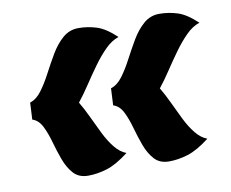

<svg xmlns="http://www.w3.org/2000/svg" viewBox="-63 -653 809 671"><g transform="rotate(-10 342.0 -317.0)"><path d="M43 -347Q66 -354 84.5 -379Q103 -404 120 -436.5Q137 -469 155.5 -500.5Q174 -532 198 -553Q222 -574 254 -574Q287 -574 318.5 -564Q350 -554 387 -519Q362 -511 339 -488Q316 -465 294 -434.5Q272 -404 251.5 -373Q231 -342 211 -317Q226 -292 240.5 -261Q255 -230 270 -199.5Q285 -169 303.5 -146Q322 -123 344 -115Q300 -81 265.5 -70.5Q231 -60 199 -60Q166 -60 147 -81Q128 -102 116.5 -133.5Q105 -165 96 -197.5Q87 -230 74.5 -255Q62 -280 40 -287ZM330 -347Q353 -354 371.5 -379Q390 -404 407 -436.5Q424 -469 442.5 -500.5Q461 -532 485 -553Q509 -574 541 -574Q574 -574 605.5 -564Q637 -554 674 -519Q649 -511 626 -488Q603 -465 581 -434.5Q559 -404 538.5 -373Q518 -342 498 -317Q513 -292 527.5 -261Q542 -230 557 -199.5Q572 -169 590.5 -146Q609 -123 631 -115Q587 -81 552.5 -70.5Q518 -60 486 -60Q453 -60 434 -81Q415 -102 403.5 -133.5Q392 -165 383 -197.5Q374 -230 361.5 -255Q349 -280 327 -287Z"/></g></svg>

Font: Merienda Black
Style: Regular
Weight: 900
Designer: Eduardo Rodriguez Tunni
Foundry: Eduardo Rodriguez Tunni
Version: Version 2.001